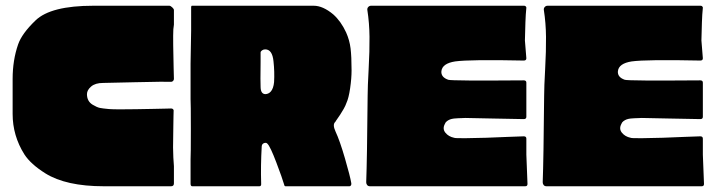

<svg xmlns="http://www.w3.org/2000/svg" viewBox="-20 -649 2501 669"><path d="M585 -265Q585 -260 584.5 -243.5Q584 -227 584 -211.5Q584 -196 583.5 -174.5Q583 -153 583 -135.5Q583 -118 584 -100Q585 -82 586 -70V-10Q586 0 576 0H342Q210 0 138 -45Q87 -77 65 -111Q24 -176 24 -252V-373V-372Q24 -359 24 -355V-374Q24 -439 43 -494Q56 -532 104 -578Q157 -629 305 -629H570Q574 -629 580 -623.5Q586 -618 586 -614V-563Q585 -552 584 -547Q583 -529 583.5 -491Q584 -453 585 -413L586 -374Q586 -370 583 -367Q580 -364 577 -364Q560 -365 450.5 -362.5Q341 -360 339 -360Q312 -360 297.5 -347.5Q283 -335 283 -321Q283 -296 303 -284Q318 -275 328 -273Q338 -271 360 -269Q372 -268 398 -268Q424 -268 453.5 -268.5Q483 -269 510 -269.5Q537 -270 556.5 -270.5Q576 -271 576 -271Q583 -271 585 -265Z M1149 -191Q1164 -159 1182 -97Q1200 -35 1204 -11Q1205 -7 1203 -3.5Q1201 0 1198 0H975Q971 0 970 -6Q964 -27 943 -82.5Q922 -138 912 -148Q908 -153 900.5 -150.5Q893 -148 892 -140Q888 -70 890 -10Q891 0 884 0H650Q644 0 644 -9V-93V-94Q645 -107 645 -199Q645 -291 644 -304V-428Q647 -558 646 -624Q646 -629 649 -629H1073Q1105 -629 1141 -599Q1168 -575 1186 -536Q1198 -509 1201.5 -480.5Q1205 -452 1205 -404Q1205 -376 1200 -341.5Q1195 -307 1187 -290Q1184 -281 1177.5 -269.5Q1171 -258 1165 -249Q1159 -240 1154 -233Q1149 -226 1149 -225Q1148 -225 1148 -224Q1138 -215 1149 -191ZM935 -363Q937 -399 933 -435Q929 -477 904 -477Q898 -477 893 -473.5Q888 -470 888 -466Q888 -462 888 -456.5Q888 -451 888 -445.5Q888 -440 888 -433Q887 -360 888 -347Q888 -322 904 -321Q909 -321 914 -323Q919 -325 923.5 -330Q928 -335 931 -343.5Q934 -352 935 -363Z M1814 -166Q1814 -142 1814 -110L1818 -8Q1818 0 1810 0H1269Q1263 0 1259.5 -4Q1256 -8 1256 -14Q1259 -91 1261 -316Q1261 -345 1264.5 -408.5Q1268 -472 1267.5 -520.5Q1267 -569 1260 -614Q1259 -620 1263 -624.5Q1267 -629 1273 -629H1806Q1812 -629 1814 -623V-622Q1814 -621 1812 -598Q1811 -589 1809 -508L1814 -446Q1814 -438 1805 -438Q1617 -442 1566 -435Q1521 -428 1518 -401Q1516 -380 1542 -371Q1554 -367 1805 -369Q1814 -369 1814 -361V-278Q1814 -270 1814 -259Q1814 -248 1814 -242Q1814 -234 1805 -234Q1784 -234 1698.5 -236Q1613 -238 1601 -238Q1598 -238 1590 -237.5Q1582 -237 1576 -237Q1570 -237 1562 -236Q1554 -235 1548.5 -233Q1543 -231 1537.5 -227Q1532 -223 1530 -217Q1521 -200 1532 -186.5Q1543 -173 1562 -169Q1565 -167 1603.5 -167.5Q1642 -168 1674 -169Q1706 -170 1749 -172Q1792 -174 1805 -174Q1814 -174 1814 -166Z M2429 -166Q2429 -142 2429 -110L2433 -8Q2433 0 2425 0H1884Q1878 0 1874.5 -4Q1871 -8 1871 -14Q1874 -91 1876 -316Q1876 -345 1879.5 -408.5Q1883 -472 1882.5 -520.5Q1882 -569 1875 -614Q1874 -620 1878 -624.5Q1882 -629 1888 -629H2421Q2427 -629 2429 -623V-622Q2429 -621 2427 -598Q2426 -589 2424 -508L2429 -446Q2429 -438 2420 -438Q2232 -442 2181 -435Q2136 -428 2133 -401Q2131 -380 2157 -371Q2169 -367 2420 -369Q2429 -369 2429 -361V-278Q2429 -270 2429 -259Q2429 -248 2429 -242Q2429 -234 2420 -234Q2399 -234 2313.5 -236Q2228 -238 2216 -238Q2213 -238 2205 -237.5Q2197 -237 2191 -237Q2185 -237 2177 -236Q2169 -235 2163.5 -233Q2158 -231 2152.5 -227Q2147 -223 2145 -217Q2136 -200 2147 -186.5Q2158 -173 2177 -169Q2180 -167 2218.5 -167.5Q2257 -168 2289 -169Q2321 -170 2364 -172Q2407 -174 2420 -174Q2429 -174 2429 -166Z"/></svg>

Font: Cubao Free 
Style: Regular
Weight: 400
Designer: Aaron Amar
Version: Version 001.001